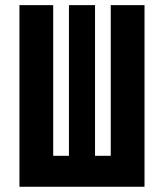

<svg xmlns="http://www.w3.org/2000/svg" viewBox="-20 -713 626 733"><path d="M54.2 0V-693.4H183.1V-118.2H243.2V-693.4H342.8V-118.2H402.8V-693.4H531.7V0Z"/></svg>

Font: CaskaydiaMono NF
Style: Bold
Weight: 700
Designer: Aaron Bell
Foundry: Saja Typeworks
Version: Version 2111.001; ttfautohint (v1.8.4);Nerd Fonts 3.1.1